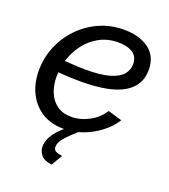

<svg xmlns="http://www.w3.org/2000/svg" viewBox="-133 -627 804 912"><g transform="rotate(20 269.5 -171.0)"><path d="M228 10Q163 10 117 -19.5Q71 -49 47 -99Q23 -149 23 -211Q23 -274 46.5 -331.5Q70 -389 113 -434Q156 -479 213.5 -505Q271 -531 339 -531Q416 -531 464.5 -495.5Q513 -460 513 -390Q513 -311 443 -270Q373 -229 228 -229Q205 -229 176.5 -230Q148 -231 113 -234Q112 -222 112 -211Q112 -170 126 -134.5Q140 -99 169 -77.5Q198 -56 242 -56Q288 -56 332 -79.5Q376 -103 401 -143L472 -122Q448 -84 409 -54Q370 -24 323.5 -7Q277 10 228 10ZM333 -465Q281 -465 239 -442.5Q197 -420 167.5 -381Q138 -342 124 -295Q157 -293 182.5 -291.5Q208 -290 231 -290Q307 -290 351 -303Q395 -316 414.5 -339Q434 -362 434 -391Q434 -429 406.5 -447Q379 -465 333 -465ZM163 123Q163 54 267 -18H292L300 0Q259 36 240 59.5Q221 83 221 103Q221 118 233 124.5Q245 131 266 133L233 189Q193 184 178 164.5Q163 145 163 123Z"/></g></svg>

Font: Raleway Medium
Style: Italic
Weight: 500
Italic angle: -12°
Designer: Matt McInerney, Pablo Impallari, Rodrigo Fuenzalida
Foundry: Matt McInerney, Pablo Impallari, Rodrigo Fuenzalida
Version: Version 4.026